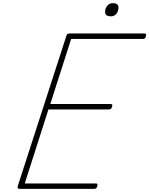

<svg xmlns="http://www.w3.org/2000/svg" viewBox="-20 -1213 958 1233"><path d="M108 0Q99 0 95.5 -3.5Q92 -7 93 -15L406 -982Q408 -991 412.5 -994.5Q417 -998 430 -998H906Q917 -998 918 -993Q919 -988 917 -981Q915 -970 910.5 -966.5Q906 -963 896 -963H437L303 -545H689Q699 -545 700.5 -540.5Q702 -536 700 -528Q697 -518 692 -514Q687 -510 678 -510H291L139 -35H594Q604 -35 605.5 -30.5Q607 -26 605 -18Q602 -8 597.5 -4Q593 0 584 0ZM692 -1108Q675 -1108 665 -1114.5Q655 -1121 655 -1137Q655 -1159 669 -1176Q683 -1193 705 -1193Q721 -1193 731 -1186Q741 -1179 741 -1164Q741 -1143 728 -1125.5Q715 -1108 692 -1108Z"/></svg>

Font: Playwrite RO Thin
Style: Regular
Weight: 250
Version: Version 1.002